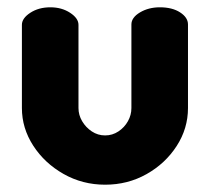

<svg xmlns="http://www.w3.org/2000/svg" viewBox="-20 -496 575 526"><path d="M268 10Q206 10 154 -19.5Q102 -49 71 -97Q40 -145 40 -200V-428Q40 -446 63 -461Q86 -476 118 -476Q149 -476 172 -461Q195 -446 195 -428V-200Q195 -181 205 -164Q215 -147 231.5 -136Q248 -125 268 -125Q288 -125 304.5 -136Q321 -147 330.5 -164Q340 -181 340 -200V-429Q340 -448 363.5 -462Q387 -476 418 -476Q452 -476 473.5 -462Q495 -448 495 -429V-200Q495 -144 464 -96Q433 -48 381.5 -19Q330 10 268 10Z"/></svg>

Font: Dosis ExtraBold
Style: Regular
Weight: 800
Designer: EdgarTolentino, PabloImpallari, IginoMarini
Foundry: EdgarTolentino, PabloImpallari, IginoMarini
Version: Version 3.001; ttfautohint (v1.8.2)